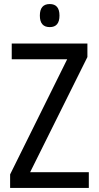

<svg xmlns="http://www.w3.org/2000/svg" viewBox="-20 -929 487 949"><path d="M177 -852Q177 -795 226 -795Q274 -795 274 -852Q274 -909 226 -909Q177 -909 177 -852ZM419 -78H129L412 -647V-714H38V-636H312L30 -67V0H419Z"/></svg>

Font: Noto Sans Display SemiCondensed
Style: Regular
Weight: 400
Width: 4
Designer: Monotype Design team
Foundry: Monotype Imaging Inc.
Version: 1.000